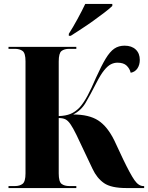

<svg xmlns="http://www.w3.org/2000/svg" viewBox="-20 -951 750 971"><path d="M328 -780Q348 -811 371.5 -854Q395 -897 411 -931H548V-921Q535 -908 509.5 -888.5Q484 -869 453.5 -847Q423 -825 392 -805Q361 -785 338 -770H328ZM23 0V-10H55Q80 -10 94.5 -21.5Q109 -33 109 -74V-641Q109 -682 94.5 -693Q80 -704 55 -704H23V-714H366V-704H330Q305 -704 291 -693Q277 -682 277 -640V-364Q312 -365 336.5 -375Q361 -385 383 -408Q404 -432 423 -467.5Q442 -503 465 -557Q493 -619 514.5 -654.5Q536 -690 558 -705Q580 -720 610 -720Q646 -720 666.5 -700.5Q687 -681 687 -648Q687 -623 675 -605Q663 -587 641 -583Q636 -604 620.5 -619Q605 -634 574 -634Q557 -634 541 -626Q525 -618 507 -596Q489 -574 467 -531Q437 -472 413.5 -432Q390 -392 350 -372Q430 -372 476.5 -342Q523 -312 558 -241L602 -147Q639 -70 660 -40Q681 -10 705 -10H709V0H619Q542 0 506 -25Q470 -50 448 -97L367 -268Q349 -305 336 -323.5Q323 -342 310 -348Q297 -354 277 -354V-74Q277 -32 291.5 -21Q306 -10 331 -10H366V0Z"/></svg>

Font: Noto Serif Display SemiCondensed ExtraBold
Style: Regular
Weight: 800
Width: 4
Designer: Monotype Design Team
Foundry: Monotype Imaging Inc.
Version: Version 2.009